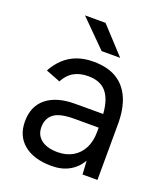

<svg xmlns="http://www.w3.org/2000/svg" viewBox="-132 -792 773 895"><g transform="rotate(20 254.5 -344.5)"><path d="M228 12Q140 12 90.5 -28.5Q41 -69 41 -141Q41 -217 91.5 -257.5Q142 -298 233 -298H372Q367 -369 337 -404.5Q307 -440 247 -440Q206 -440 176.5 -423.5Q147 -407 128 -371L56 -399Q75 -434 102 -459.5Q129 -485 165 -498.5Q201 -512 247 -512Q317 -512 362.5 -484.5Q408 -457 431 -403.5Q454 -350 453 -271L452 0H378L374 -67Q352 -29 315 -8.5Q278 12 228 12ZM232 -58Q275 -58 307 -76.5Q339 -95 356.5 -129Q374 -163 374 -211V-231H251Q181 -231 151.5 -208Q122 -185 122 -142Q122 -103 151 -80.5Q180 -58 232 -58ZM265 -571 135 -701H237L357 -571Z"/></g></svg>

Font: Figtree
Style: Regular
Weight: 400
Designer: Erik Kennedy
Foundry: Erik Kennedy
Version: Version 2.002